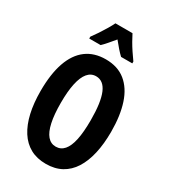

<svg xmlns="http://www.w3.org/2000/svg" viewBox="-227 -1052 1033 1170"><g transform="rotate(30 289.5 -467.0)"><path d="M538 -358Q538 -273 522.5 -205Q507 -137 476.5 -89Q446 -41 399.5 -15.5Q353 10 290 10Q227 10 180.5 -15.5Q134 -41 103 -89.5Q72 -138 56.5 -206Q41 -274 41 -359Q41 -479 69.5 -560.5Q98 -642 153.5 -683.5Q209 -725 290 -725Q374 -725 429 -680.5Q484 -636 511 -554Q538 -472 538 -358ZM184 -358Q184 -276 196 -221Q208 -166 231.5 -138.5Q255 -111 290 -111Q325 -111 348.5 -138Q372 -165 383.5 -219.5Q395 -274 395 -358Q395 -483 369 -544.5Q343 -606 290 -606Q255 -606 231.5 -578Q208 -550 196 -495Q184 -440 184 -358ZM350 -944Q361 -922 375 -897.5Q389 -873 406 -847.5Q423 -822 441 -797V-784H362Q346 -799 328 -819.5Q310 -840 290 -865Q269 -840 250.5 -818.5Q232 -797 218 -784H138V-797Q153 -817 171 -844Q189 -871 205 -898Q221 -925 230 -944Z"/></g></svg>

Font: Noto Sans Display ExtraCondensed
Style: Bold
Weight: 700
Width: 2
Designer: Monotype Design Team
Foundry: Monotype Imaging Inc.
Version: Version 2.003